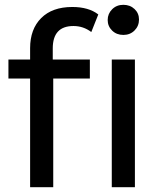

<svg xmlns="http://www.w3.org/2000/svg" viewBox="-20 -777 672 797"><path d="M557 -696Q557 -669 538.5 -650.5Q520 -632 492 -632Q464 -632 445.5 -650Q427 -668 427 -694Q427 -720 445.5 -738.5Q464 -757 492 -757Q520 -757 538.5 -739.5Q557 -722 557 -696ZM105 -530V-577Q105 -656 151 -702Q197 -748 280 -748Q348 -748 388 -717L359 -644Q326 -669 285 -669Q199 -669 199 -576V-530H353V-451H201V0H105V-451H15V-530ZM540 0H444V-530H540Z"/></svg>

Font: false
Style: Regular
Weight: 500
Designer: Julieta Ulanovsky
Foundry: Julieta Ulanovsky
Version: Version 7.222;hotconv 1.0.109;makeotfexe 2.5.65596